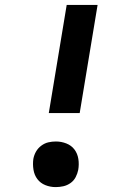

<svg xmlns="http://www.w3.org/2000/svg" viewBox="-20 -755 540 783"><path d="M179 -294 252 -735H378L305 -294ZM207 8Q185 8 165 0Q145 -8 132.5 -24.5Q120 -41 116.5 -63Q113 -85 116 -107Q119 -123 127 -137Q135 -151 148.5 -161Q162 -171 177 -174.5Q192 -178 208 -178Q230 -178 250.5 -170Q271 -162 283.5 -145.5Q296 -129 299.5 -107Q303 -85 299 -62Q296 -47 288.5 -32.5Q281 -18 267.5 -8.5Q254 1 238.5 4.5Q223 8 207 8Z"/></svg>

Font: Iosevka Curly Slab Extrabold
Style: Italic
Weight: 800
Italic angle: -9°
Monospace: yes
Designer: Belleve Invis
Foundry: Belleve Invis
Version: Version 22.1.2; ttfautohint (v1.8.4)